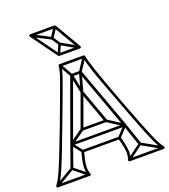

<svg xmlns="http://www.w3.org/2000/svg" viewBox="-176 -1035 1022 1159"><g transform="rotate(-20 335.0 -455.0)"><path d="M105 -73 121 -67 170 -205Q170 -205 170 -205Q170 -205 170 -205L312 -597Q313 -599 307.5 -595.5Q302 -592 304 -592H360Q362 -592 356.5 -595.5Q351 -599 352 -597L495 -205Q496 -205 495.5 -205Q495 -205 495 -205L542 -67L558 -73L511 -211Q511 -211 511 -211Q511 -211 511 -211L368 -603Q365 -608 360 -608H304Q299 -608 296 -603L154 -211Q154 -211 154 -211Q154 -211 154 -211ZM503 -200V-216H162V-200ZM265 -684 251 -676 297 -596Q297 -595 296.5 -597Q296 -599 296 -598L320 -481Q322 -475 328 -475Q334 -475 336 -481L368 -598Q368 -599 367 -597Q366 -595 367 -596L419 -676L405 -684L353 -604Q353 -604 353 -603.5Q353 -603 352 -602L320 -485Q319 -479 328.5 -478.5Q338 -478 336 -485L312 -602Q312 -602 311.5 -602.5Q311 -603 311 -604ZM256 -264 246 -278 157 -215Q155 -213 154.5 -209.5Q154 -206 156 -203L204 -141L216 -151L168 -213Q167 -215 165.5 -207.5Q164 -200 167 -201ZM409 -278 401 -264 499 -201Q502 -200 500.5 -208Q499 -216 497 -213L440 -151L452 -141L509 -203Q511 -205 511 -209Q511 -213 507 -215ZM195 6 205 -6 118 -76Q116 -78 113.5 -78.5Q111 -79 109 -77L-9 -7L-1 7L117 -63Q119 -65 112.5 -65.5Q106 -66 108 -64ZM671 7 679 -7 554 -77Q552 -79 549.5 -78.5Q547 -78 545 -76L451 -6L461 6L555 -64Q557 -65 550.5 -65Q544 -65 546 -63ZM210 -138H446L438 -144Q450 -103 454 -77.5Q458 -52 456.5 -35Q455 -18 449 -3Q448 1 450 4.5Q452 8 456 8H675Q680 8 682 3.5Q684 -1 681 -5Q670 -20 658.5 -41Q647 -62 631.5 -98.5Q616 -135 592 -196Q568 -257 532 -352Q499 -441 478 -499Q457 -557 445.5 -591.5Q434 -626 428.5 -646.5Q423 -667 420 -681Q419 -684 417 -686Q415 -688 412 -688H258Q255 -688 252.5 -686Q250 -684 250 -680Q249 -665 243.5 -643.5Q238 -622 225 -586.5Q212 -551 191 -494Q170 -437 138 -352Q102 -257 78 -196Q54 -135 38.5 -98.5Q23 -62 11.5 -41Q0 -20 -11 -5Q-14 -1 -12 3.5Q-10 8 -5 8H200Q205 8 207 4.5Q209 1 207 -3Q202 -18 200 -35Q198 -52 202.5 -77.5Q207 -103 218 -144ZM320 -480 397 -268 405 -279H251L259 -268L336 -480ZM210 -154Q207 -154 205 -152.5Q203 -151 202 -148Q190 -104 186 -76.5Q182 -49 184.5 -31Q187 -13 193 3L200 -8H-5L1 5Q13 -10 24.5 -31.5Q36 -53 52 -90Q68 -127 92 -188.5Q116 -250 152 -346Q185 -433 206.5 -491Q228 -549 241 -585Q254 -621 259.5 -643Q265 -665 266 -680L258 -672H412L404 -679Q407 -664 412.5 -643.5Q418 -623 429.5 -587.5Q441 -552 462.5 -494Q484 -436 518 -346Q554 -250 578 -188.5Q602 -127 618 -90Q634 -53 645.5 -31.5Q657 -10 669 5L675 -8H456L463 3Q470 -13 472 -31Q474 -49 470 -76.5Q466 -104 454 -148Q453 -151 451 -152.5Q449 -154 446 -154ZM336 -486Q334 -491 328 -491Q322 -491 320 -486L243 -274Q242 -270 244.5 -266.5Q247 -263 251 -263H405Q410 -263 412 -266.5Q414 -270 413 -274ZM294 -799 308 -807 277 -854 263 -846ZM157 -917 149 -903 266 -843Q269 -842 272 -842.5Q275 -843 277 -846L316 -906L302 -914L263 -854Q262 -852 269 -854Q276 -856 274 -857ZM403 -736 411 -750 305 -810Q302 -812 299 -811Q296 -810 294 -806L267 -746L281 -740L308 -800Q310 -803 302 -800.5Q294 -798 297 -796ZM407 -751H274L280 -748L159 -915L153 -902H309L302 -906L400 -739ZM407 -735Q412 -735 414 -739Q416 -743 414 -747L316 -914Q312 -918 309 -918H153Q148 -918 146 -914Q144 -910 147 -905L268 -738Q269 -737 270.5 -736Q272 -735 274 -735Z"/></g></svg>

Font: Tilt Prism
Style: Regular
Weight: 400
Version: Version 1.000